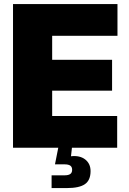

<svg xmlns="http://www.w3.org/2000/svg" viewBox="-20 -748 655 972"><path d="M45.9 0V-727.5H574.7V-566.9H244.1V-445.3H547.4V-289.1H244.1V-160.6H573.2V0ZM241.2 204.1V139.6H306.2Q326.7 139.6 335.9 132.8Q345.2 126 345.2 111.8Q345.2 97.2 335.9 90.6Q326.7 84 306.2 84H258.3L278.8 -19.5H344.2V0L339.4 43Q384.3 38.1 411.4 59.3Q438.5 80.6 438.5 118.2Q438.5 164.6 409.9 184.3Q381.3 204.1 318.4 204.1Z"/></svg>

Font: Inter 16pt Black
Style: Regular
Weight: 900
Version: Version 4.001;git-66647c0bb